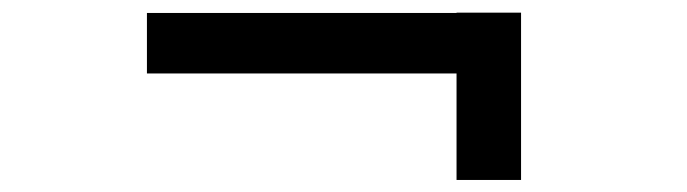

<svg xmlns="http://www.w3.org/2000/svg" viewBox="-20 -374 1112 311"><path d="M218 -255V-353H719.5V-353.5H824V-353V-255V-82.5H719.5V-255Z"/></svg>

Font: Trispace Expanded Medium
Style: Regular
Weight: 500
Width: 7
Designer: Tyler Finck
Foundry: Etcetera Type Company
Version: Version 1.210; ttfautohint (v1.8.3)